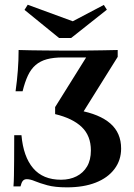

<svg xmlns="http://www.w3.org/2000/svg" viewBox="-20 -783 567 814"><path d="M263.7 11.3Q212.9 11.3 180.6 2.4Q148.4 -6.5 128.2 -14.9Q108.1 -23.4 93.5 -23.4Q83.1 -23.4 77 -16.5Q71 -9.7 66.9 7.3H37.1Q38.7 -12.9 39.1 -38.7Q39.5 -64.5 39.9 -105.6Q40.3 -146.8 40.3 -209.7H71Q79 -118.5 120.6 -69.8Q162.1 -21 238.7 -21Q275.8 -21 304.4 -35.5Q333.1 -50 349.2 -77.4Q365.3 -104.8 365.3 -145.2Q365.3 -207.3 326.6 -244.4Q287.9 -281.5 213.7 -299.2V-329L345.2 -539.5H246.8Q207.3 -539.5 179 -531.9Q150.8 -524.2 131 -507.3Q111.3 -490.3 98.4 -462.9Q85.5 -435.5 75.8 -396H46Q52.4 -441.1 55.6 -484.3Q58.9 -527.4 58.9 -571Q82.3 -570.2 110.1 -569.8Q137.9 -569.4 172.2 -569Q206.5 -568.5 247.6 -568.5Q279.8 -568.5 308.5 -568.5Q337.1 -568.5 364.1 -569Q391.1 -569.4 419.4 -569.8Q447.6 -570.2 479 -571V-541.9L325.8 -296.8L312.9 -315.3Q402.4 -299.2 448 -259.3Q493.5 -219.4 493.5 -153.2Q493.5 -104 465.3 -66.5Q437.1 -29 385.9 -8.9Q334.7 11.3 263.7 11.3ZM420.2 -762.1 433.1 -741.9 281.5 -621.8H230.6L83.9 -741.1L97.6 -762.9L312.9 -683.9L268.5 -682.3Z"/></svg>

Font: Playfair
Style: Bold
Weight: 700
Designer: Claus Eggers Sørensen
Foundry: Claus Eggers Sørensen
Version: Version 2.001;gftools[0.9.30]